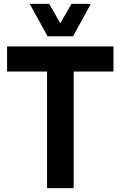

<svg xmlns="http://www.w3.org/2000/svg" viewBox="-20 -974 624 994"><path d="M226.6 -786.1Q259.8 -786.1 358.4 -786.1Q380.9 -828.1 450.2 -954.1Q424.8 -954.1 350.6 -954.1Q335.9 -928.7 292 -853.5Q277.3 -878.9 234.4 -954.1Q209 -954.1 133.8 -954.1Q157.2 -912.1 226.6 -786.1ZM567.4 -733.4Q429.7 -733.4 16.6 -733.4Q16.6 -724.6 16.6 -700.2Q16.6 -676.8 16.6 -603.5Q68.4 -603.5 223.6 -603.5Q223.6 -453.1 223.6 0Q257.8 0 361.3 0Q361.3 -151.4 361.3 -603.5Q412.1 -603.5 567.4 -603.5Q567.4 -636.7 567.4 -733.4Z"/></svg>

Font: BM-Biotif
Style: Bold
Weight: 400
Designer: Deni Anggara
Version: Version 1.000;PS 001.000;hotconv 1.0.88;makeotf.lib2.5.64776